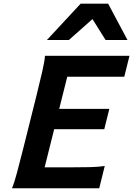

<svg xmlns="http://www.w3.org/2000/svg" viewBox="-20 -1003 710 1023"><path d="M295.4 -422.9H562.5L535.6 -314.5H268.6L217.8 -111.3H343.8Q413.6 -111.3 460.9 -112.5Q508.3 -113.8 538.1 -118.7L508.8 0H43.9Q56.2 -28.8 70.8 -84Q85.4 -139.2 103.5 -210.4L174.8 -495.6Q192.4 -566.9 205.1 -621.8Q217.8 -676.8 219.7 -705.6H669.9L642.1 -594.2H338.4ZM659.2 -790H542.5L472.7 -901.4L347.2 -790H230L409.7 -983.4H556.2Z"/></svg>

Font: Andika
Style: Bold Italic
Weight: 700
Italic angle: -14°
Designer: Victor Gaultney, Annie Olsen, Julie Remington, Don Collingsworth, Eric Hays, Becca Hirsbrunner
Foundry: SIL International
Version: Version 6.101